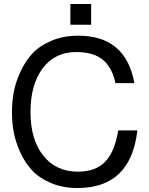

<svg xmlns="http://www.w3.org/2000/svg" viewBox="-20 -920 749 963"><path d="M40 -356Q40 -406 48.5 -455Q57 -504 81 -557Q105 -610 140.5 -649.5Q176 -689 236.5 -715Q297 -741 373 -741Q611 -741 654 -503H559Q543 -581 496 -620Q449 -659 362 -659Q256 -659 194.5 -578Q133 -497 133 -357Q133 -220 197 -139.5Q261 -59 370 -59Q460 -59 508 -109.5Q556 -160 573 -266H669Q636 23 369 23Q294 23 234.5 -2.5Q175 -28 139.5 -67Q104 -106 80.5 -158.5Q57 -211 48.5 -259Q40 -307 40 -356ZM437 -900V-796H333V-900Z"/></svg>

Font: ColatingCofangSans
Style: Regular
Weight: 400
Foundry: GNU
Version: Version 412.227;June 27, 2022;FontCreator 11.0.0.2412 32-bit